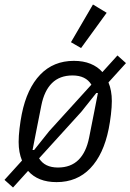

<svg xmlns="http://www.w3.org/2000/svg" viewBox="-45 -799 581 855"><path d="M207 12Q124 12 80 -38L13 36L-25 2L53 -84Q38 -120 38 -167Q38 -193 42 -227Q46 -261 52 -291Q75 -405 134 -466.5Q193 -528 284 -528Q326 -528 358 -515Q390 -502 411 -478L478 -552L516 -518L438 -432Q453 -396 453 -349Q453 -323 449 -289Q445 -255 439 -225Q416 -111 357 -49.5Q298 12 207 12ZM278 -463Q221 -463 186.5 -429Q152 -395 139 -329L116 -213L100 -131H107L174 -215L362 -422Q337 -463 278 -463ZM213 -53Q270 -53 304.5 -87Q339 -121 352 -187L375 -303L391 -385H384L317 -301L129 -94Q154 -53 213 -53ZM316 -585 271 -611 369 -779 430 -742Z"/></svg>

Font: IBM Plex Sans Cond
Style: Italic
Weight: 400
Width: 3
Italic angle: -11°
Designer: Mike Abbink, Paul van der Laan, Pieter van Rosmalen
Foundry: Bold Monday
Version: Version 1.3